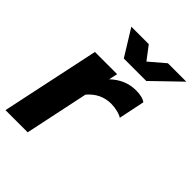

<svg xmlns="http://www.w3.org/2000/svg" viewBox="-220 -861 973 973"><g transform="rotate(45 266.0 -375.0)"><path d="M-7 0 105 -529H264L254 -482Q314 -539 390 -539Q437 -539 459 -522L430 -382Q420 -390 395.5 -396Q371 -402 349 -402Q275 -402 224 -342L152 0ZM232 -609 145 -750H270L324 -679L407 -750H539L393 -609Z"/></g></svg>

Font: Red Hat Display Black
Style: Italic
Weight: 900
Italic angle: -12°
Designer: Pentagram, MCKL
Foundry: Pentagram, MCKL
Version: Version 1.023; ttfautohint (v1.8.3)